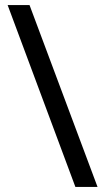

<svg xmlns="http://www.w3.org/2000/svg" viewBox="-20 -734 412 754"><path d="M96 -714 363 0H276L10 -714Z"/></svg>

Font: Noto IKEA Latin
Style: Regular
Weight: 400
Designer: Monotype Design Team
Foundry: Monotype Imaging Inc.
Version: Version 1.0